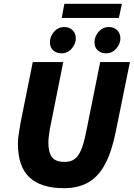

<svg xmlns="http://www.w3.org/2000/svg" viewBox="-20 -976 702 1008"><path d="M316 12Q195 12 134.5 -45Q74 -102 74 -222Q74 -245 79 -276Q84 -307 88 -332L152 -650H312L242 -300Q239 -281 236.5 -262.5Q234 -244 234 -226Q234 -177 252.5 -151.5Q271 -126 320 -126Q349 -126 369.5 -139.5Q390 -153 405 -187Q420 -221 432 -282L506 -650H662L588 -286Q567 -180 531.5 -114Q496 -48 443 -18Q390 12 316 12ZM302 -696Q277 -696 259.5 -711.5Q242 -727 242 -754Q242 -784 263.5 -809Q285 -834 318 -834Q344 -834 361 -817.5Q378 -801 378 -774Q378 -746 356.5 -721Q335 -696 302 -696ZM536 -696Q511 -696 493.5 -711.5Q476 -727 476 -754Q476 -784 497.5 -809Q519 -834 552 -834Q578 -834 595 -817.5Q612 -801 612 -774Q612 -746 590.5 -721Q569 -696 536 -696ZM304 -882 318 -956H620L604 -882Z"/></svg>

Font: Source Sans 3 Black
Style: Italic
Weight: 900
Italic angle: -11°
Designer: Paul D. Hunt
Foundry: Adobe
Version: Version 3.052;hotconv 1.1.0;makeotfexe 2.6.0